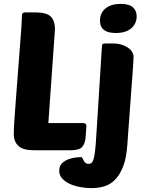

<svg xmlns="http://www.w3.org/2000/svg" viewBox="-20 -774 753 989"><path d="M155 0Q99 0 75 -22Q51 -44 51 -85Q51 -105 54 -153.5Q57 -202 62 -264Q67 -326 72 -395Q77 -464 82 -525Q87 -586 90 -632Q93 -678 93 -695Q93 -710 109 -710H164Q220 -710 241.5 -688.5Q263 -667 263 -625Q263 -620 262.5 -616Q262 -612 262 -607L229 -140H409Q415 -140 420 -136.5Q425 -133 425 -126L421 -67Q419 -37 404.5 -18.5Q390 0 345 0ZM505 -535Q505 -544 509 -548Q511 -550 527 -550H563Q588 -550 607.5 -543.5Q627 -537 640.5 -527.5Q654 -518 661 -506Q668 -494 668 -482Q668 -476 666.5 -449.5Q665 -423 662 -383.5Q659 -344 655.5 -296.5Q652 -249 648.5 -200.5Q645 -152 641.5 -107Q638 -62 636 -29Q631 42 613.5 85.5Q596 129 571 153.5Q546 178 515 186.5Q484 195 451 195Q422 195 392.5 189.5Q363 184 339 173Q315 162 300 145Q285 128 285 105Q285 81 299.5 67Q314 53 333.5 46Q353 39 371.5 37Q390 35 399 35Q402 35 404.5 40.5Q407 46 410.5 52.5Q414 59 420 64.5Q426 70 437 70Q449 70 455.5 60.5Q462 51 466 29Q470 7 473 -29.5Q476 -66 479 -121ZM495 -668Q495 -708 524 -731Q553 -754 602 -754Q645 -754 664.5 -736.5Q684 -719 684 -690Q684 -653 656.5 -628.5Q629 -604 576 -604Q495 -604 495 -668Z"/></svg>

Font: Poetsen One
Style: Regular
Weight: 400
Designer: Pablo Impallari, Rodrigo Fuenzalida
Foundry: Pablo Impallari, Rodrigo Fuenzalida
Version: Version 1.001; ttfautohint (v0.93) -l 8 -r 50 -G 200 -x 14 -